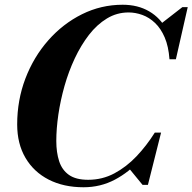

<svg xmlns="http://www.w3.org/2000/svg" viewBox="-20 -780 812 810"><path d="M332.5 10Q248.5 10 185.5 -22.2Q122.5 -54.5 87.5 -114Q52.5 -173.5 52.5 -255Q52.5 -357.5 87.2 -448.8Q122 -540 183.8 -610Q245.5 -680 326 -720Q406.5 -760 497.5 -760Q561.5 -760 609.2 -732.2Q657 -704.5 683.5 -653Q710 -601.5 710 -530H695Q691 -584.5 674.8 -622.2Q658.5 -660 634 -683.2Q609.5 -706.5 580.5 -717Q551.5 -727.5 522.5 -727.5Q473 -727.5 431 -702Q389 -676.5 355.2 -632.8Q321.5 -589 295.5 -533.8Q269.5 -478.5 252.2 -417.5Q235 -356.5 226.2 -296.8Q217.5 -237 217.5 -185.5Q217.5 -137 229.5 -100Q241.5 -63 270.8 -42.2Q300 -21.5 352 -21.5Q411.5 -21.5 462.2 -48.5Q513 -75.5 555.8 -120.5Q598.5 -165.5 633 -220.5H648Q618 -159 571.5 -106.5Q525 -54 464.5 -22Q404 10 332.5 10ZM581.5 0 524.5 -69.5Q544 -87 564.5 -108Q585 -129 603 -155.5L633 -220.5H659.5L604 0ZM695 -530 694.5 -593Q687.5 -617 678.5 -636.5Q669.5 -656 655.5 -677L749.5 -750H772L722 -530Z"/></svg>

Font: Bodoni Moda 9pt
Style: Bold Italic
Weight: 700
Italic angle: -13°
Designer: Owen Earl
Foundry: indestructible type
Version: Version 2.004